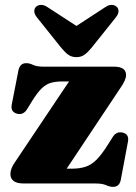

<svg xmlns="http://www.w3.org/2000/svg" viewBox="-20 -732 544 766"><path d="M460 -380.5 246 -59H265Q298 -59 321.5 -66.8Q345 -74.5 365.8 -95.5Q386.5 -116.5 411.5 -156.5L429.5 -185Q444.5 -209 469.5 -203Q496 -196.5 490.5 -167L462 -15Q456.5 13.5 431.5 13.5Q417.5 13.5 403.2 6.8Q389 0 360 0H75.5Q46.5 0 34 -10.2Q21.5 -20.5 21.5 -37.5Q21.5 -59.5 40 -85.5L255.5 -407H228Q201 -407 182 -401.2Q163 -395.5 146.2 -379.2Q129.5 -363 110 -332L87.5 -295.5Q72 -271.5 47.5 -278.5Q21 -286 27 -315.5L53.5 -451Q59.5 -480 84.5 -480Q98 -480 112.2 -473Q126.5 -466 155.5 -466H435Q483 -466 483 -432.5Q483 -413 460 -380.5ZM344.5 -540.5Q330.5 -523.5 317.2 -513.8Q304 -504 285 -504Q265.5 -504 252.2 -513.8Q239 -523.5 225 -540.5L127 -663Q116.5 -676.5 116.8 -687.8Q117 -699 124 -705Q132 -712.5 144.5 -712.5Q157 -712.5 171 -702.5L285 -628.5L398.5 -702.5Q412.5 -712.5 425 -712.5Q437.5 -712.5 445.5 -705Q452.5 -699 452.8 -687.8Q453 -676.5 442.5 -663Z"/></svg>

Font: Fraunces 72pt S050 Black
Style: Regular
Weight: 900
Version: Version 1.000; ttfautohint (v1.8.3)